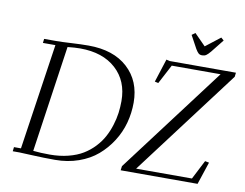

<svg xmlns="http://www.w3.org/2000/svg" viewBox="-92 -1025 1483 1161"><g transform="rotate(10 650.0 -444.5)"><path d="M53.2 0 56.2 -25.9H99.1L195.8 -676.8H119.1L122.1 -702.1H196.8Q229.5 -702.1 289.1 -705.6Q348.6 -709 394 -709Q547.4 -709 634.8 -628.9Q722.2 -548.8 722.2 -416Q722.2 -352.1 705.6 -291Q689 -230 654.5 -176Q620.1 -122.1 572.5 -81.3Q524.9 -40.5 458 -16.8Q391.1 6.8 314 6.8Q243.2 6.8 174.3 3.4Q105.5 0 95.2 0ZM174.8 -23.9Q220.7 -19 276.9 -19Q337.9 -19 389.9 -32.2Q441.9 -45.4 479.2 -68.1Q516.6 -90.8 546.1 -122.3Q575.7 -153.8 594.5 -188.5Q613.3 -223.1 625.7 -262.9Q638.2 -302.7 643.1 -339.4Q647.9 -376 647.9 -413.1Q647.9 -536.1 567.1 -609.6Q486.3 -683.1 347.2 -683.1Q314.9 -683.1 270 -678.2ZM715.8 0 719.2 -25.9 1210 -676.8H910.2L848.1 -559.1L826.2 -564L872.1 -707L894 -702.1H1299.8L1296.9 -676.8L806.2 -25.9H1148.9L1209 -143.1L1233.9 -138.2L1188 0ZM996.1 -880.9 1017.1 -896 1085.9 -826.2 1175.8 -896 1192.9 -880.9 1129.9 -801.8Q1114.3 -783.2 1104.2 -776.6Q1094.2 -770 1080.1 -770Q1066.4 -770 1058.3 -776.6Q1050.3 -783.2 1039.1 -801.8Z"/></g></svg>

Font: Dehuti Alt
Style: Italic
Weight: 400
Version: Version 1.2